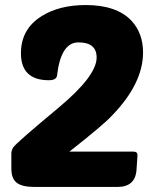

<svg xmlns="http://www.w3.org/2000/svg" viewBox="-20 -741 619 761"><path d="M424 -283Q390 -246 255 -140H509Q525 -140 525 -126L521 -67Q516 0 445 0H117Q67 0 46 -17Q25 -33 25 -73V-133Q25 -144 32 -156Q40 -171 212 -314Q363 -440 363 -513Q363 -573 291 -573Q221 -573 206 -441Q203 -423 174 -423Q63 -423 63 -530Q63 -626 145 -677Q215 -721 320 -721Q442 -721 501 -659Q547 -609 547 -533Q547 -410 424 -283Z"/></svg>

Font: PoetsenOne
Style: Regular
Weight: 400
Designer: Rodrigo Fuenzalida, Pablo Impallari
Foundry: Pablo Impallari, Rodrigo Fuenzalida
Version: Version 1.000